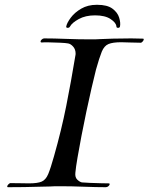

<svg xmlns="http://www.w3.org/2000/svg" viewBox="-20 -793 619 800"><path d="M385 -773Q427 -773 448.5 -757Q470 -741 476.5 -719.5Q483 -698 480 -683Q479 -677 472 -677Q465 -677 465 -683Q464 -698 441 -713.5Q418 -729 376 -729Q336 -729 308 -713.5Q280 -698 272 -683Q269 -677 262 -677Q255 -677 256 -683Q259 -698 275 -719.5Q291 -741 318.5 -757Q346 -773 383 -773ZM13 -13Q10 -13 10 -16Q10 -20 15.5 -25.5Q21 -31 25 -30Q49 -30 68 -29.5Q87 -29 101 -29Q137 -29 154 -36.5Q171 -44 181 -68Q191 -92 205 -142Q236 -251 256 -351.5Q276 -452 294 -561Q295 -564 295 -570Q295 -587 285 -598.5Q275 -610 264 -612Q254 -614 230.5 -615Q207 -616 184 -616.5Q161 -617 154 -616Q149 -616 149 -620Q149 -624 154 -628.5Q159 -633 164 -633Q203 -633 255 -631Q307 -629 353 -629Q365 -629 375.5 -629Q386 -629 396 -630Q413 -631 449.5 -632Q486 -633 526 -633Q539 -633 551.5 -632.5Q564 -632 575 -632H576Q579 -632 579 -629Q579 -625 574 -619.5Q569 -614 565 -615Q540 -615 520.5 -616Q501 -617 485 -617Q450 -617 432 -609.5Q414 -602 404 -577.5Q394 -553 380 -503Q372 -472 361.5 -426Q351 -380 340 -328.5Q329 -277 319.5 -227Q310 -177 303 -136.5Q296 -96 294 -73Q292 -54 302 -44.5Q312 -35 321 -33Q331 -32 354.5 -31Q378 -30 401 -29.5Q424 -29 431 -29H432Q437 -29 437 -26Q437 -22 432 -17.5Q427 -13 421 -13Q381 -13 329.5 -15Q278 -17 232 -17Q220 -17 209.5 -17Q199 -17 189 -16Q174 -16 144.5 -15Q115 -14 80.5 -13.5Q46 -13 14 -13Z"/></svg>

Font: Kings
Style: Regular
Weight: 400
Designer: Robert E. Leuschke
Foundry: Robert E. Leuschke
Version: Version 1.010; ttfautohint (v1.8.3)